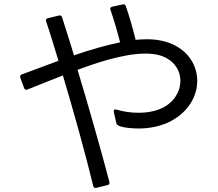

<svg xmlns="http://www.w3.org/2000/svg" viewBox="-20 -838 1040 916"><path d="M535 -250C538 -227 625 -225 643 -225C699 -225 752 -238 791 -258C987 -358 958 -617 727 -648C697 -652 663 -651 627 -648C613 -706 597 -761 580 -809C578 -816 573 -819 566 -817L515 -806C507 -804 504 -798 507 -791C524 -743 539 -690 553 -636C484 -622 409 -600 333 -574C314 -636 295 -697 276 -756C273 -763 268 -766 261 -764L208 -751C200 -749 197 -744 200 -736C220 -677 239 -613 259 -548C200 -526 140 -504 84 -483C77 -480 74 -475 77 -467L95 -418C98 -410 103 -408 111 -411C166 -433 223 -456 280 -478C331 -308 389 -99 425 50C427 57 432 60 440 58L493 45C501 43 504 38 502 30C456 -144 404 -325 350 -505C485 -555 616 -592 712 -580C855 -562 880 -414 781 -339C744 -311 692 -300 640 -300C603 -300 566 -306 536 -315C526 -318 521 -314 523 -304Z"/></svg>

Font: LINE Seed JP_OTF Regular
Style: Regular
Weight: 400
Designer: LY Corporation & Fontrix & Fontworks
Version: Version 1.002